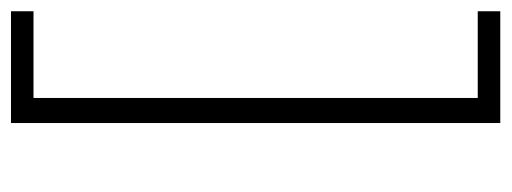

<svg xmlns="http://www.w3.org/2000/svg" viewBox="-304 -480 909 341"><g transform="rotate(-90 150.5 -309.5)"><path d="M102.5 124.5V-744.5H301V-704.5H147V84.5H301V124.5Z"/></g></svg>

Font: Encode Sans SC Condensed Thin ExtraLight
Style: Regular
Weight: 250
Version: Version 3.002